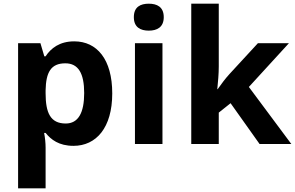

<svg xmlns="http://www.w3.org/2000/svg" viewBox="-20 -780 1598 1040"><path d="M382 -556C303 -556 256 -519 227 -475H220L199 -546H78V240H227V20C227 -6 224 -34 219 -60H227C256 -24 299 10 378 10C501 10 588 -88 588 -274C588 -459 505 -556 382 -556ZM334 -437C404 -437 436 -383 436 -276C436 -169 404 -111 336 -111C253 -111 227 -169 227 -275V-291C229 -389 256 -437 334 -437Z M786 -760C741 -760 705 -743 705 -687C705 -632 741 -614 786 -614C830 -614 867 -632 867 -687C867 -743 830 -760 786 -760ZM860 -546H711V0H860Z M1165 -420V-760H1016V0H1165V-170L1229 -221L1386 0H1558L1328 -309L1545 -546H1377L1224 -380C1200 -354 1179 -325 1159 -297H1157C1161 -338 1165 -379 1165 -420Z"/></svg>

Font: Noto Sans Malayalam
Style: Bold
Weight: 700
Designer: Jelle Bosma - Monotype Design Team
Foundry: Monotype Imaging Inc.
Version: Version 2.104